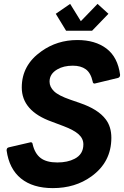

<svg xmlns="http://www.w3.org/2000/svg" viewBox="-20 -954 638 988"><path d="M252 14Q149 14 88 -35.5Q27 -85 14 -180Q14 -194 26 -196L138 -222Q147 -222 148 -212Q159 -164 189 -141Q219 -118 275 -118Q328 -118 364 -137Q409 -160 409 -211Q409 -241 384.5 -263Q360 -285 307 -305L246 -328Q92 -383 92 -504Q92 -619 193 -690Q274 -748 378 -748Q470 -748 528 -704Q586 -660 598 -569Q598 -556 587 -553L467 -524Q458 -524 457 -534Q447 -579 421.5 -597.5Q396 -616 355 -616Q307 -616 275 -597Q235 -574 235 -534Q235 -507 258 -484.5Q281 -462 342 -441L391 -424Q485 -392 524 -340Q553 -302 553 -245Q553 -120 450 -46Q367 14 252 14ZM454 -796H320L267 -883L341 -934L396 -845L482 -934L538 -883Z"/></svg>

Font: YamahaIndonesia935. App
Style: Bold Italic
Weight: 700
Italic angle: -10°
Designer: Dalton Maag Ltd
Foundry: Dalton Maag Ltd
Version: Version 1.002; January 01, 2024; Regular/Italic